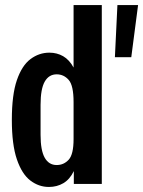

<svg xmlns="http://www.w3.org/2000/svg" viewBox="-20 -730 568 762"><path d="M436 -503 446 -710H528L501 -503ZM174 12Q134 12 100.5 -13.5Q67 -39 47 -97.5Q27 -156 27 -254Q27 -354 47 -412Q67 -470 101 -495.5Q135 -521 176 -521Q206 -521 230.5 -507Q255 -493 272 -462V-710H384V0H273V-51Q257 -18 231.5 -3Q206 12 174 12ZM141 -195Q141 -133 157.5 -104Q174 -75 205 -75Q233 -75 252.5 -96Q272 -117 272 -178V-325Q272 -391 252.5 -413Q233 -435 205 -435Q174 -435 157.5 -406Q141 -377 141 -314Z"/></svg>

Font: Special Gothic Condensed One
Style: Regular
Weight: 400
Designer: Alistair McCready
Foundry: Monolith
Version: Version 1.010; ttfautohint (v1.8.4.7-5d5b)